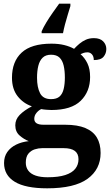

<svg xmlns="http://www.w3.org/2000/svg" viewBox="-20 -786 600 1042"><path d="M236 236Q118 236 60 200.5Q2 165 2 99Q2 64 19.5 39Q37 14 67.5 -1Q98 -16 136 -20Q110 -30 86.5 -50.5Q63 -71 63 -106Q63 -138 87 -162.5Q111 -187 153 -209Q106 -225 75.5 -264Q45 -303 45 -364Q45 -452 97.5 -500.5Q150 -549 259 -549Q298 -549 328.5 -541.5Q359 -534 382 -521Q396 -536 411.5 -549Q427 -562 446 -570.5Q465 -579 490 -579Q523 -579 540 -561.5Q557 -544 557 -520Q557 -496 542 -478Q527 -460 489 -460Q489 -480 479 -491Q469 -502 455 -502Q443 -502 434 -499Q425 -496 417 -492Q440 -472 454.5 -442Q469 -412 469 -368Q469 -289 418 -239Q367 -189 259 -189Q249 -189 230.5 -190.5Q212 -192 204 -194Q190 -188 178 -173.5Q166 -159 166 -141Q166 -125 178.5 -117Q191 -109 217 -109H334Q401 -109 443.5 -91Q486 -73 506 -39Q526 -5 526 44Q526 133 455 184.5Q384 236 236 236ZM238 176Q297 176 334 164Q371 152 388.5 130Q406 108 406 78Q406 48 386 33Q366 18 325 18H209Q189 18 168.5 24.5Q148 31 134 48Q120 65 120 97Q120 122 133.5 140Q147 158 173.5 167Q200 176 238 176ZM257 -248Q287 -248 303 -262Q319 -276 325.5 -303Q332 -330 332 -365Q332 -402 325.5 -430Q319 -458 303 -473.5Q287 -489 257 -489Q228 -489 211.5 -473Q195 -457 188 -429Q181 -401 181 -364Q181 -312 197.5 -280Q214 -248 257 -248ZM206 -616Q215 -637 231 -663.5Q247 -690 266 -717Q285 -744 301 -766H362V-753Q356 -733 348 -707Q340 -681 333 -654.5Q326 -628 322 -606H206Z"/></svg>

Font: Noto Serif Myanmar
Style: Regular
Weight: 400
Designer: Ben Mitchell and the Monotype Design Team
Foundry: Monotype Imaging Inc.
Version: Version 2.106